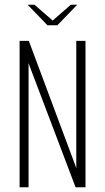

<svg xmlns="http://www.w3.org/2000/svg" viewBox="-20 -793 445 813"><path d="M97 -773H126L203 -706L280 -773H307L223 -686H181ZM63 0V-620H102L301 -87L302 -82L303 -80V-620H342V0H300L104 -517L102 -524H101V0Z"/></svg>

Font: Smooch Sans Thin Light
Style: Regular
Weight: 300
Version: Version 1.010